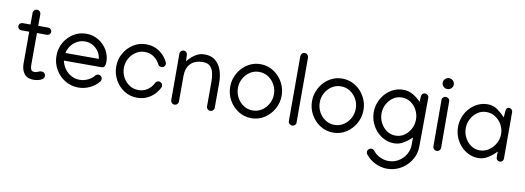

<svg xmlns="http://www.w3.org/2000/svg" viewBox="-68 -1108 4903 1794"><g transform="rotate(10 2383.5 -211.0)"><path d="M134.3 -602.5Q134.3 -617.7 145 -628.4Q155.8 -639.2 170.9 -639.2Q186 -639.2 196.8 -628.4Q207.5 -617.7 207.5 -602.5L207 -493.2L302.2 -492.7Q316.4 -492.7 326.4 -482.7Q336.4 -472.7 336.4 -458.5Q336.4 -444.3 326.4 -434.3Q316.4 -424.3 302.2 -424.3L207 -424.8L206.5 -120.1Q206.5 -94.2 214.4 -78.4Q222.2 -62.5 246.1 -62.5Q267.6 -62.5 281.5 -70.6Q295.4 -78.6 313.5 -78.6Q328.6 -78.6 339.4 -67.9Q350.1 -57.1 350.1 -42Q350.1 -21.5 332.5 -9.8Q314.9 2 291.3 6.6Q267.6 11.2 249 11.2Q191.4 11.2 162.4 -25.6Q133.3 -62.5 133.3 -121.1L133.8 -424.3H58.6Q44.4 -424.3 34.4 -434.3Q24.4 -444.3 24.4 -458.5Q24.4 -472.7 34.4 -482.7Q44.4 -492.7 58.6 -492.7H133.8Z M676.3 9.8Q605.5 9.8 548.1 -25.4Q490.7 -60.5 457 -119.4Q423.3 -178.2 423.3 -248.5Q423.3 -315.4 455.3 -372.3Q487.3 -429.2 542 -463.9Q596.7 -498.5 664.1 -498.5Q726.1 -498.5 778.1 -467.8Q830.1 -437 861.6 -385Q893.1 -333 893.1 -269.5Q893.1 -247.1 885 -231Q877 -214.8 855.5 -214.8H500Q507.8 -174.3 532 -139.9Q556.2 -105.5 593 -84.5Q629.9 -63.5 675.3 -63.5Q713.9 -63.5 751 -80.6Q788.1 -97.7 812 -127.4Q822.8 -141.6 840.8 -141.6Q856 -141.6 866.7 -130.9Q877.4 -120.1 877.4 -105Q877.4 -91.8 868.7 -81.1Q833.5 -38.1 782.5 -14.2Q731.4 9.8 676.3 9.8ZM818.4 -287.1Q814 -325.2 792.5 -356.7Q771 -388.2 737.8 -406.7Q704.6 -425.3 664.6 -425.3Q623 -425.3 588.9 -406.2Q554.7 -387.2 532 -356Q509.3 -324.7 501 -287.1Z M990.7 -245.6Q990.7 -313.5 1022.9 -370.8Q1055.2 -428.2 1109.9 -463.4Q1164.6 -498.5 1231.9 -498.5Q1281.7 -498.5 1322.8 -480Q1363.8 -461.4 1393.6 -431.2Q1423.3 -400.9 1439.5 -364.7Q1443.4 -356.9 1443.4 -349.1Q1443.4 -334 1432.6 -323.5Q1421.9 -313 1406.7 -313Q1397 -313 1387.2 -319.1Q1377.4 -325.2 1373.5 -334.5Q1356.9 -371.1 1319.8 -398.4Q1282.7 -425.8 1231.9 -425.8Q1184.6 -425.8 1146.5 -400.6Q1108.4 -375.5 1085.9 -334.2Q1063.5 -293 1063.5 -245.1Q1063.5 -197.3 1085.7 -156Q1107.9 -114.7 1146.2 -89.6Q1184.6 -64.5 1231.9 -64.5Q1282.7 -64.5 1320.1 -91.6Q1357.4 -118.7 1374 -155.3Q1377.9 -164.6 1387.7 -170.9Q1397.5 -177.2 1407.2 -177.2Q1422.4 -177.2 1433.1 -166.5Q1443.8 -155.8 1443.8 -140.6Q1443.8 -132.3 1440.4 -125.5Q1424.3 -89.8 1394.3 -59.3Q1364.3 -28.8 1323 -10.3Q1281.7 8.3 1231.9 8.3Q1164.1 8.3 1109.4 -26.9Q1054.7 -62 1022.7 -119.9Q990.7 -177.7 990.7 -245.6Z M1587.9 -501.5Q1603 -501.5 1612.5 -490.7Q1622.1 -480 1622.1 -464.8L1624.5 -406.7Q1642.1 -428.2 1665.3 -449.7Q1688.5 -471.2 1718.5 -485.6Q1748.5 -500 1785.6 -500Q1850.6 -500 1889.9 -466.8Q1929.2 -433.6 1947 -379.6Q1964.8 -325.7 1964.8 -263.2L1964.4 -26.4Q1964.4 -11.2 1953.6 -0.5Q1942.9 10.3 1927.7 10.3Q1912.6 10.3 1901.9 -0.7Q1891.1 -11.7 1891.1 -26.9L1891.6 -263.2Q1891.6 -306.6 1882.8 -343.8Q1874 -380.9 1851.1 -403.8Q1828.1 -426.8 1785.6 -426.8Q1706.1 -426.8 1665.5 -384.3Q1625 -341.8 1625 -264.6V-25.4Q1625 -10.3 1614.3 0.5Q1603.5 11.2 1588.4 11.2Q1573.2 11.2 1562.5 0.2Q1551.8 -10.7 1551.8 -25.9L1551.3 -464.4Q1551.3 -480 1561.8 -490.7Q1572.3 -501.5 1587.9 -501.5Z M2315.9 -501Q2367.2 -501 2411.6 -480.5Q2456.1 -460 2489.5 -424.1Q2522.9 -388.2 2541.7 -342.3Q2560.5 -296.4 2560.5 -245.1Q2560.5 -177.2 2528.3 -119.1Q2496.1 -61 2441.2 -25.1Q2386.2 10.7 2317.9 11.2Q2248.5 11.2 2192.9 -24.4Q2137.2 -60.1 2104.7 -118.4Q2072.3 -176.8 2072.3 -245.1Q2072.3 -295.9 2091.1 -342Q2109.9 -388.2 2143.1 -424.1Q2176.3 -460 2220.5 -480.5Q2264.6 -501 2315.9 -501ZM2315.9 -427.7Q2268.1 -427.7 2229.5 -402.3Q2190.9 -377 2168.2 -335.7Q2145.5 -294.4 2145.5 -246.1Q2145.5 -197.3 2168 -155.3Q2190.4 -113.3 2229.5 -87.6Q2268.6 -62 2317.4 -62Q2365.7 -62.5 2404.1 -88.1Q2442.4 -113.8 2464.8 -155.3Q2487.3 -196.8 2487.3 -245.1Q2487.3 -293.5 2464.6 -335.2Q2441.9 -377 2403.1 -402.3Q2364.3 -427.7 2315.9 -427.7Z M2702.1 -675.8Q2720.2 -675.8 2730.7 -663.8Q2741.2 -651.9 2741.2 -638.7V-18.6Q2741.2 -5.9 2729.7 3.4Q2718.3 12.7 2707.5 12.7Q2690.9 12.7 2679.4 2.4Q2668 -7.8 2668 -23.9V-637.7Q2668 -651.9 2678.2 -663.8Q2688.5 -675.8 2702.1 -675.8Z M3092.3 -501Q3143.6 -501 3188 -480.5Q3232.4 -460 3265.9 -424.1Q3299.3 -388.2 3318.1 -342.3Q3336.9 -296.4 3336.9 -245.1Q3336.9 -177.2 3304.7 -119.1Q3272.5 -61 3217.5 -25.1Q3162.6 10.7 3094.2 11.2Q3024.9 11.2 2969.2 -24.4Q2913.6 -60.1 2881.1 -118.4Q2848.6 -176.8 2848.6 -245.1Q2848.6 -295.9 2867.4 -342Q2886.2 -388.2 2919.4 -424.1Q2952.6 -460 2996.8 -480.5Q3041 -501 3092.3 -501ZM3092.3 -427.7Q3044.4 -427.7 3005.9 -402.3Q2967.3 -377 2944.6 -335.7Q2921.9 -294.4 2921.9 -246.1Q2921.9 -197.3 2944.3 -155.3Q2966.8 -113.3 3005.9 -87.6Q3044.9 -62 3093.8 -62Q3142.1 -62.5 3180.4 -88.1Q3218.8 -113.8 3241.2 -155.3Q3263.7 -196.8 3263.7 -245.1Q3263.7 -293.5 3241 -335.2Q3218.3 -377 3179.4 -402.3Q3140.6 -427.7 3092.3 -427.7Z M3671.9 -497.1Q3722.7 -497.1 3765.4 -471.7Q3808.1 -446.3 3839.8 -412.1L3842.3 -461.9Q3842.3 -477.1 3852.1 -487.8Q3861.8 -498.5 3877 -498.5Q3892.1 -498.5 3902.8 -487.8Q3913.6 -477.1 3913.6 -461.9L3913.1 -460.9L3909.7 0Q3909.2 52.2 3888.4 98.6Q3867.7 145 3831.5 180.4Q3795.4 215.8 3748.5 235.8Q3701.7 255.9 3648.9 255.9Q3589.8 255.9 3535.6 229.7Q3481.4 203.6 3444.3 157.2Q3436 147 3436 133.8Q3436 118.7 3446.8 107.9Q3457.5 97.2 3472.7 97.2Q3491.2 97.2 3502 111.8Q3527.8 144.5 3567.6 163.6Q3607.4 182.6 3648.9 182.6Q3699.7 182.6 3741.9 157.5Q3784.2 132.3 3809.8 90.6Q3835.4 48.8 3836.4 -1L3836.9 -74.2Q3804.7 -41.5 3762 -15.4Q3719.2 10.7 3671.9 10.7Q3621.6 10.7 3578.4 -10Q3535.2 -30.8 3502.9 -66.4Q3470.7 -102.1 3452.6 -147.7Q3434.6 -193.4 3434.6 -243.2Q3434.6 -293 3452.4 -338.4Q3470.2 -383.8 3502.4 -419.7Q3534.7 -455.6 3577.9 -476.3Q3621.1 -497.1 3671.9 -497.1ZM3835.4 -243.2Q3835.4 -290.5 3814.2 -331.5Q3793 -372.6 3755.9 -398.2Q3718.8 -423.8 3671.9 -423.8Q3624.5 -423.8 3587.6 -398.2Q3550.8 -372.6 3529.5 -331.5Q3508.3 -290.5 3508.3 -243.2Q3508.3 -196.3 3529.8 -155Q3551.3 -113.8 3588.1 -88.1Q3625 -62.5 3671.9 -62.5Q3718.8 -62.5 3755.6 -88.1Q3792.5 -113.8 3814 -155Q3835.4 -196.3 3835.4 -243.2Z M4073.7 -574.7Q4052.7 -574.7 4036.9 -589.8Q4021 -605 4021 -626.5Q4021 -647.9 4036.9 -663.1Q4052.7 -678.2 4073.7 -678.2Q4095.2 -678.2 4110.8 -663.1Q4126.5 -647.9 4126.5 -626.5Q4126.5 -605 4110.8 -589.8Q4095.2 -574.7 4073.7 -574.7ZM4038.1 -468.8Q4038.1 -481.4 4049.8 -491Q4061.5 -500.5 4071.8 -500.5Q4088.9 -500.5 4100.1 -490.2Q4111.3 -480 4111.3 -463.4L4112.3 -25.4Q4112.3 -10.3 4101.6 0.5Q4090.8 11.2 4075.7 11.2Q4060.5 11.2 4049.8 0.2Q4039.1 -10.7 4039.1 -25.9Z M4472.7 -500.5Q4524.9 -500.5 4566.7 -470.2Q4608.4 -439.9 4639.6 -406.2L4644 -467.8Q4644 -481.9 4651.9 -491.9Q4659.7 -502 4673.8 -502Q4688 -502 4698 -491.9Q4708 -481.9 4708 -467.8V-26.4Q4708 -12.2 4698 -2.2Q4688 7.8 4673.8 7.8Q4659.7 7.8 4649.7 -2.2Q4639.6 -12.2 4639.6 -26.4V-82Q4607.4 -46.9 4563.2 -18.6Q4519 9.8 4470.2 9.8Q4419.9 9.8 4377 -11Q4334 -31.7 4301.8 -67.4Q4269.5 -103 4251.7 -148.7Q4233.9 -194.3 4233.9 -244.6Q4233.9 -294.4 4251.7 -340.6Q4269.5 -386.7 4302 -422.6Q4334.5 -458.5 4377.9 -479.5Q4421.4 -500.5 4472.7 -500.5ZM4642.1 -247.6Q4642.1 -294.9 4619.4 -335.7Q4596.7 -376.5 4558.3 -401.9Q4520 -427.2 4473.1 -427.2Q4425.8 -427.2 4388.2 -401.4Q4350.6 -375.5 4328.9 -333.7Q4307.1 -292 4307.1 -244.6Q4307.1 -197.8 4328.6 -156.2Q4350.1 -114.7 4387 -89.1Q4423.8 -63.5 4470.2 -63.5Q4517.1 -63.5 4556.2 -89.6Q4595.2 -115.7 4618.7 -158Q4642.1 -200.2 4642.1 -247.6Z"/></g></svg>

Font: Manjari
Style: Regular
Weight: 400
Designer: Santhosh Thottingal <santhosh.thottingal@gmail.com>
Foundry: SMC
Version: Version 2.000